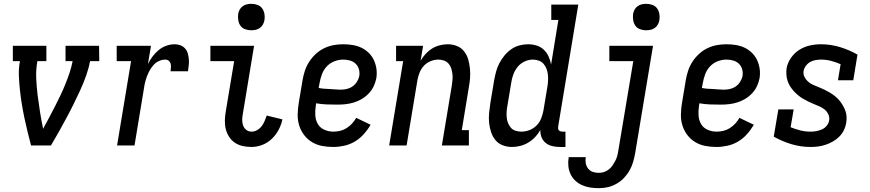

<svg xmlns="http://www.w3.org/2000/svg" viewBox="-20 -759 4540 1002"><path d="M142 0Q133 -35 124 -71Q115 -107 107.5 -143Q100 -179 94 -215.5Q88 -252 84 -289Q80 -326 78.5 -364Q77 -402 84 -440H47V-520H222V-440H175Q167 -394 169 -349.5Q171 -305 176.5 -261Q182 -217 189 -173.5Q196 -130 205 -87Q221 -116 236 -144.5Q251 -173 266 -202Q281 -231 295 -260.5Q309 -290 321 -319.5Q333 -349 343 -379Q353 -409 359 -440H322V-520H497L498 -440H450Q443 -402 429.5 -364Q416 -326 399 -289Q382 -252 364 -215.5Q346 -179 326.5 -143Q307 -107 287 -71Q267 -35 246 0Z M591 0 664 -440H589V-520H768L752 -425Q762 -445 776 -464Q790 -483 808.5 -498Q827 -513 848.5 -520.5Q870 -528 892 -528Q908 -528 922 -522.5Q936 -517 946 -506Q956 -495 960 -480Q964 -465 965.5 -449.5Q967 -434 965 -418.5Q963 -403 961 -387H870Q871 -397 872 -407Q873 -417 870.5 -426.5Q868 -436 860.5 -442Q853 -448 843 -448Q826 -448 809.5 -440.5Q793 -433 781.5 -420Q770 -407 761.5 -392Q753 -377 747 -361Q741 -345 737 -328.5Q733 -312 731 -296L682 0Z M1292 8Q1269 8 1246.5 3Q1224 -2 1206 -14Q1188 -26 1176 -44.5Q1164 -63 1158.5 -84.5Q1153 -106 1153.5 -129.5Q1154 -153 1158 -176L1202 -440H1078V-520H1306L1247 -163Q1244 -148 1244 -132.5Q1244 -117 1249 -103.5Q1254 -90 1265.5 -81Q1277 -72 1293 -72Q1308 -72 1322 -80Q1336 -88 1345.5 -100.5Q1355 -113 1361 -127.5Q1367 -142 1372 -156L1454 -136Q1448 -108 1434 -81.5Q1420 -55 1398 -34Q1376 -13 1348 -2.5Q1320 8 1292 8ZM1291 -601Q1275 -601 1259.5 -606.5Q1244 -612 1235 -624.5Q1226 -637 1223.5 -653.5Q1221 -670 1223 -687Q1225 -698 1231 -709Q1237 -720 1247 -727Q1257 -734 1268.5 -736.5Q1280 -739 1292 -739Q1308 -739 1323.5 -733.5Q1339 -728 1348 -715.5Q1357 -703 1360 -686.5Q1363 -670 1360 -653Q1358 -642 1352 -631Q1346 -620 1336 -613Q1326 -606 1314.5 -603.5Q1303 -601 1291 -601Z M1719 8Q1689 8 1660.5 2.5Q1632 -3 1608 -17.5Q1584 -32 1567 -54.5Q1550 -77 1541.5 -104Q1533 -131 1533.5 -161Q1534 -191 1539 -221L1559 -341Q1563 -365 1571 -389.5Q1579 -414 1593.5 -436.5Q1608 -459 1628 -477.5Q1648 -496 1672 -507.5Q1696 -519 1721 -523.5Q1746 -528 1771 -528Q1796 -528 1820.5 -524Q1845 -520 1866 -510Q1887 -500 1904 -483.5Q1921 -467 1931 -445.5Q1941 -424 1944.5 -400Q1948 -376 1944 -351Q1940 -330 1930.5 -309.5Q1921 -289 1905 -272Q1889 -255 1869 -243Q1849 -231 1828 -224.5Q1807 -218 1785.5 -215.5Q1764 -213 1743 -213Q1714 -213 1685.5 -214Q1657 -215 1630 -220L1628 -207Q1624 -182 1625.5 -157Q1627 -132 1638.5 -112Q1650 -92 1672.5 -82Q1695 -72 1720 -72Q1737 -72 1754.5 -76Q1772 -80 1788 -90Q1804 -100 1817 -114Q1830 -128 1839 -144L1914 -108Q1899 -82 1878.5 -59Q1858 -36 1832 -20.5Q1806 -5 1776.5 1.5Q1747 8 1719 8ZM1757 -291Q1773 -291 1789 -294.5Q1805 -298 1819 -307.5Q1833 -317 1842.5 -332Q1852 -347 1855 -362Q1858 -381 1853 -398Q1848 -415 1836 -426.5Q1824 -438 1807 -443Q1790 -448 1771 -448Q1749 -448 1726 -439.5Q1703 -431 1686 -413Q1669 -395 1660.5 -372.5Q1652 -350 1648 -327L1643 -300Q1657 -297 1671.5 -296Q1686 -295 1700 -294.5Q1714 -294 1728 -292.5Q1742 -291 1757 -291Z M2011 0 2084 -440H2047V-520H2188L2175 -442Q2186 -461 2201 -477.5Q2216 -494 2234.5 -505.5Q2253 -517 2274.5 -522.5Q2296 -528 2316 -528Q2342 -528 2364.5 -519Q2387 -510 2402 -491Q2417 -472 2423.5 -449Q2430 -426 2432.5 -401Q2435 -376 2433 -350.5Q2431 -325 2426 -299L2390 -80H2427V0H2286L2338 -313Q2340 -328 2341.5 -343.5Q2343 -359 2341 -374Q2339 -389 2334.5 -403Q2330 -417 2320.5 -427.5Q2311 -438 2297 -443Q2283 -448 2267 -448Q2247 -448 2226.5 -439.5Q2206 -431 2191.5 -415Q2177 -399 2169 -378.5Q2161 -358 2158 -338L2102 0Z M2652 8Q2626 8 2603 -1Q2580 -10 2565 -28.5Q2550 -47 2542.5 -70.5Q2535 -94 2532.5 -118.5Q2530 -143 2532.5 -169Q2535 -195 2539 -221L2559 -341Q2563 -363 2569 -385.5Q2575 -408 2586 -429Q2597 -450 2612.5 -469Q2628 -488 2648 -502Q2668 -516 2691 -522Q2714 -528 2736 -528Q2760 -528 2781.5 -521Q2803 -514 2818.5 -499Q2834 -484 2843 -464Q2852 -444 2856 -422L2894 -655H2857V-735H2998L2893 -99Q2892 -93 2892.5 -88Q2893 -83 2896.5 -79Q2900 -75 2905.5 -73.5Q2911 -72 2916 -72H2931V8H2902Q2882 8 2862.5 3.5Q2843 -1 2828.5 -12.5Q2814 -24 2806.5 -42Q2799 -60 2800 -81Q2789 -61 2773 -44Q2757 -27 2737 -15Q2717 -3 2695 2.5Q2673 8 2652 8ZM2701 -72Q2722 -72 2743 -80Q2764 -88 2780 -104Q2796 -120 2804 -140.5Q2812 -161 2816 -182L2836 -302Q2839 -319 2840 -335.5Q2841 -352 2839.5 -368Q2838 -384 2832.5 -399Q2827 -414 2817 -425.5Q2807 -437 2792 -442.5Q2777 -448 2761 -448Q2739 -448 2717.5 -438Q2696 -428 2681.5 -410Q2667 -392 2659 -370.5Q2651 -349 2648 -327L2628 -207Q2625 -192 2624 -176.5Q2623 -161 2624.5 -145.5Q2626 -130 2631.5 -116.5Q2637 -103 2646.5 -92Q2656 -81 2671 -76.5Q2686 -72 2701 -72Z M3105 223Q3082 223 3059.5 219.5Q3037 216 3017 207Q2997 198 2981.5 183Q2966 168 2957 148.5Q2948 129 2946 106.5Q2944 84 2948 61H3037Q3034 77 3037 93Q3040 109 3049.5 121Q3059 133 3073.5 138Q3088 143 3104 143Q3118 143 3131.5 139Q3145 135 3157 125.5Q3169 116 3177 104Q3185 92 3191.5 79.5Q3198 67 3201.5 53.5Q3205 40 3207 26L3285 -440H3160V-520H3388L3295 39Q3291 62 3284.5 85Q3278 108 3266 129.5Q3254 151 3236.5 169.5Q3219 188 3196.5 200.5Q3174 213 3151 218Q3128 223 3105 223ZM3352 -601Q3336 -601 3320.5 -606.5Q3305 -612 3296 -624.5Q3287 -637 3284.5 -653.5Q3282 -670 3284 -687Q3286 -698 3292 -709Q3298 -720 3308 -727Q3318 -734 3329.5 -736.5Q3341 -739 3353 -739Q3369 -739 3384.5 -733.5Q3400 -728 3409 -715.5Q3418 -703 3421 -686.5Q3424 -670 3421 -653Q3419 -642 3413 -631Q3407 -620 3397 -613Q3387 -606 3375.5 -603.5Q3364 -601 3352 -601Z M3719 8Q3689 8 3660.5 2.5Q3632 -3 3608 -17.5Q3584 -32 3567 -54.5Q3550 -77 3541.5 -104Q3533 -131 3533.5 -161Q3534 -191 3539 -221L3559 -341Q3563 -365 3571 -389.5Q3579 -414 3593.5 -436.5Q3608 -459 3628 -477.5Q3648 -496 3672 -507.5Q3696 -519 3721 -523.5Q3746 -528 3771 -528Q3796 -528 3820.5 -524Q3845 -520 3866 -510Q3887 -500 3904 -483.5Q3921 -467 3931 -445.5Q3941 -424 3944.5 -400Q3948 -376 3944 -351Q3940 -330 3930.5 -309.5Q3921 -289 3905 -272Q3889 -255 3869 -243Q3849 -231 3828 -224.5Q3807 -218 3785.5 -215.5Q3764 -213 3743 -213Q3714 -213 3685.5 -214Q3657 -215 3630 -220L3628 -207Q3624 -182 3625.5 -157Q3627 -132 3638.5 -112Q3650 -92 3672.5 -82Q3695 -72 3720 -72Q3737 -72 3754.5 -76Q3772 -80 3788 -90Q3804 -100 3817 -114Q3830 -128 3839 -144L3914 -108Q3899 -82 3878.5 -59Q3858 -36 3832 -20.5Q3806 -5 3776.5 1.5Q3747 8 3719 8ZM3757 -291Q3773 -291 3789 -294.5Q3805 -298 3819 -307.5Q3833 -317 3842.5 -332Q3852 -347 3855 -362Q3858 -381 3853 -398Q3848 -415 3836 -426.5Q3824 -438 3807 -443Q3790 -448 3771 -448Q3749 -448 3726 -439.5Q3703 -431 3686 -413Q3669 -395 3660.5 -372.5Q3652 -350 3648 -327L3643 -300Q3657 -297 3671.5 -296Q3686 -295 3700 -294.5Q3714 -294 3728 -292.5Q3742 -291 3757 -291Z M4210 8Q4158 8 4109 -7Q4060 -22 4018 -46L4042 -188H4122L4106 -95Q4131 -85 4156.5 -78.5Q4182 -72 4210 -72Q4225 -72 4239.5 -74.5Q4254 -77 4269 -83.5Q4284 -90 4294.5 -103Q4305 -116 4307 -130Q4310 -147 4303 -162Q4296 -177 4284 -187Q4272 -197 4257 -203.5Q4242 -210 4227.5 -216Q4213 -222 4198.5 -229Q4184 -236 4170.5 -244Q4157 -252 4145 -262Q4133 -272 4122.5 -283.5Q4112 -295 4103.5 -308.5Q4095 -322 4090 -337.5Q4085 -353 4084 -369.5Q4083 -386 4085 -403Q4090 -431 4108 -457Q4126 -483 4151.5 -499Q4177 -515 4206 -521.5Q4235 -528 4264 -528Q4316 -528 4364.5 -513Q4413 -498 4455 -474L4433 -340H4353L4367 -424Q4344 -434 4318 -441Q4292 -448 4265 -448Q4251 -448 4236.5 -445.5Q4222 -443 4209 -436Q4196 -429 4186.5 -416.5Q4177 -404 4174 -390Q4171 -373 4178 -358.5Q4185 -344 4196.5 -333.5Q4208 -323 4223 -316.5Q4238 -310 4253 -304Q4268 -298 4282.5 -291Q4297 -284 4310.5 -276Q4324 -268 4336.5 -258Q4349 -248 4359 -236.5Q4369 -225 4377 -211.5Q4385 -198 4391 -183Q4397 -168 4398 -151Q4399 -134 4396 -117Q4393 -98 4384 -79.5Q4375 -61 4360 -46Q4345 -31 4326.5 -20.5Q4308 -10 4288.5 -3.5Q4269 3 4249.5 5.5Q4230 8 4210 8Z"/></svg>

Font: Iosevka Curly Slab Medium
Style: Italic
Weight: 500
Italic angle: -9°
Monospace: yes
Designer: Belleve Invis
Foundry: Belleve Invis
Version: Version 22.1.2; ttfautohint (v1.8.4)